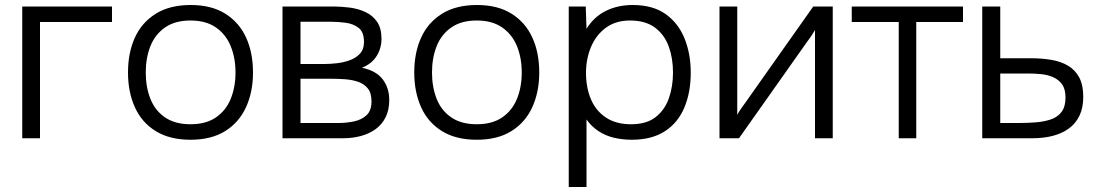

<svg xmlns="http://www.w3.org/2000/svg" viewBox="-20 -553 4399 768"><path d="M69 0V-527H428V-465H140V0Z M742 6Q659 6 603 -28.5Q547 -63 519.5 -124Q492 -185 492 -263Q492 -342 519.5 -402.5Q547 -463 603 -498Q659 -533 743 -533Q826 -533 881.5 -498Q937 -463 964.5 -402.5Q992 -342 992 -263Q992 -185 964 -124Q936 -63 880.5 -28.5Q825 6 742 6ZM742 -56Q804 -56 844 -83.5Q884 -111 903 -158Q922 -205 922 -263Q922 -321 903 -368Q884 -415 844 -443Q804 -471 742 -471Q680 -471 640 -443Q600 -415 581.5 -368Q563 -321 563 -263Q563 -205 581.5 -158Q600 -111 640 -83.5Q680 -56 742 -56Z M1110 0V-527H1313Q1346 -527 1380 -522.5Q1414 -518 1442.5 -504.5Q1471 -491 1488.5 -465.5Q1506 -440 1506 -397Q1506 -374 1498 -352Q1490 -330 1473.5 -312Q1457 -294 1428 -282Q1485 -270 1511 -235.5Q1537 -201 1537 -153Q1537 -113 1522.5 -84Q1508 -55 1482.5 -36.5Q1457 -18 1423.5 -9Q1390 0 1353 0ZM1182 -61H1334Q1366 -61 1396.5 -67.5Q1427 -74 1446.5 -92.5Q1466 -111 1466 -147Q1466 -181 1451 -199.5Q1436 -218 1412 -226Q1388 -234 1360 -236Q1332 -238 1307 -238H1182ZM1182 -297H1278Q1300 -297 1327 -300Q1354 -303 1379 -312Q1404 -321 1420 -338.5Q1436 -356 1436 -385Q1436 -425 1414.5 -441.5Q1393 -458 1362.5 -462Q1332 -466 1304 -466H1182Z M1887 6Q1804 6 1748 -28.5Q1692 -63 1664.5 -124Q1637 -185 1637 -263Q1637 -342 1664.5 -402.5Q1692 -463 1748 -498Q1804 -533 1888 -533Q1971 -533 2026.5 -498Q2082 -463 2109.5 -402.5Q2137 -342 2137 -263Q2137 -185 2109 -124Q2081 -63 2025.5 -28.5Q1970 6 1887 6ZM1887 -56Q1949 -56 1989 -83.5Q2029 -111 2048 -158Q2067 -205 2067 -263Q2067 -321 2048 -368Q2029 -415 1989 -443Q1949 -471 1887 -471Q1825 -471 1785 -443Q1745 -415 1726.5 -368Q1708 -321 1708 -263Q1708 -205 1726.5 -158Q1745 -111 1785 -83.5Q1825 -56 1887 -56Z M2255 195V-527H2323L2326 -438Q2357 -487 2404.5 -510Q2452 -533 2511 -533Q2591 -533 2642 -497Q2693 -461 2718 -399.5Q2743 -338 2743 -262Q2743 -184 2717.5 -123Q2692 -62 2639.5 -28Q2587 6 2507 6Q2470 6 2436 -2Q2402 -10 2374 -28.5Q2346 -47 2326 -75V195ZM2504 -56Q2566 -56 2602.5 -84.5Q2639 -113 2655.5 -160Q2672 -207 2672 -263Q2672 -320 2655 -367Q2638 -414 2600 -442.5Q2562 -471 2500 -471Q2443 -471 2403.5 -442Q2364 -413 2344 -365Q2324 -317 2324 -262Q2324 -203 2343.5 -156.5Q2363 -110 2403.5 -83Q2444 -56 2504 -56Z M2858 0V-527H2929V-94Q2936 -107 2946.5 -121.5Q2957 -136 2964 -146L3233 -527H3311V0H3240V-433Q3232 -419 3223 -406Q3214 -393 3205 -381L2936 0Z M3575 0V-465H3387V-527H3832V-465H3645V0Z M3909 0V-527H3981V-320H4104Q4148 -320 4186 -313.5Q4224 -307 4252.5 -290Q4281 -273 4297 -243Q4313 -213 4313 -166Q4313 -122 4298 -90.5Q4283 -59 4255.5 -39Q4228 -19 4191 -9.5Q4154 0 4110 0ZM3981 -61H4054Q4089 -61 4122 -63.5Q4155 -66 4182.5 -75Q4210 -84 4226 -105Q4242 -126 4242 -163Q4242 -197 4228 -216Q4214 -235 4192 -244.5Q4170 -254 4144 -256.5Q4118 -259 4092 -259H3981Z"/></svg>

Font: Onest Light
Style: Regular
Weight: 300
Designer: Dmitri Voloshin, Andrey Kudryavtsev
Foundry: Dmitri Voloshin, Andrey Kudryavtsev
Version: Version 1.000;gftools[0.9.33]